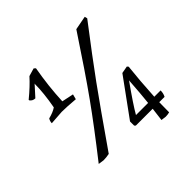

<svg xmlns="http://www.w3.org/2000/svg" viewBox="-178 -824 1097 1097"><g transform="rotate(-45 370.5 -275.5)"><path d="M142 15 107 10Q242 -162 331 -286.5Q420 -411 561 -625L645 -641L649 -625Q511 -445 429 -332Q347 -219 188 10Q162 15 142 15ZM654 -37Q654 -13 644 5H601Q600 34 600 86Q584 90 569 90L538 86L548 5H412L405 -2V-35L570 -262L614 -270L621 -262Q610 -164 603 -37ZM182 -625 230 -639 240 -630Q218 -507 213 -390L284 -375L276 -344Q207 -350 168 -350L82 -344Q82 -360 91 -374Q131 -384 154 -400Q172 -498 172 -570L173 -574L116 -511Q95 -511 83 -528V-532Q144 -582 182 -625ZM567 -205Q485 -90 455 -37H553Q560 -101 567 -205Z"/></g></svg>

Font: Kotta One
Style: Regular
Weight: 400
Designer: Ania Kruk
Foundry: Ania Kruk
Version: Version 1.001